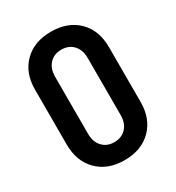

<svg xmlns="http://www.w3.org/2000/svg" viewBox="-173 -816 856 934"><g transform="rotate(-30 254.5 -349.5)"><path d="M47 -196V-504Q47 -598 103.5 -654Q160 -710 254 -710Q349 -710 405.5 -654Q462 -598 462 -504V-196Q462 -102 405.5 -45.5Q349 11 254 11Q160 11 103.5 -45.5Q47 -102 47 -196ZM346 -189V-509Q346 -555 321 -582Q296 -609 254 -609Q213 -609 188 -582Q163 -555 163 -509V-189Q163 -144 188 -117Q213 -90 254 -90Q296 -90 321 -117Q346 -144 346 -189Z"/></g></svg>

Font: Barlow Semi Condensed SemiBold
Style: Regular
Weight: 600
Width: 4
Designer: Jeremy Tribby
Foundry: Tribby Type
Version: Version 1.408